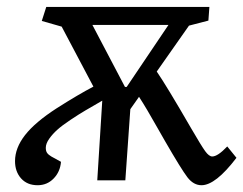

<svg xmlns="http://www.w3.org/2000/svg" viewBox="-20 -527 711 561"><path d="M588.9 -466.8 532.2 -452.1 438 -317.9Q465.8 -277.8 538.1 -152.8Q568.4 -100.6 579.6 -85.2Q590.8 -69.8 600.1 -69.8Q616.2 -69.8 644 -99.1L670.9 -65.9Q609.9 14.2 568.8 14.2Q545.4 14.2 527.6 -9Q509.8 -32.2 461.9 -115.2Q454.6 -127.4 439 -155.3Q423.3 -183.1 410.6 -204.6Q397.9 -226.1 386.2 -244.1L360.8 -208L346.2 0H264.2L278.8 -232.9Q248 -215.3 229.5 -204.3Q210.9 -193.4 186 -176.8Q161.1 -160.2 147.5 -147.9Q133.8 -135.7 123.8 -121.6Q113.8 -107.4 113.8 -95.2Q113.8 -85.4 117.7 -80.1Q121.6 -74.7 129.9 -69.8L158.2 -54.2Q155.8 -24.9 136.7 -5.4Q117.7 14.2 89.8 14.2Q59.6 14.2 41.7 -5.6Q23.9 -25.4 23.9 -56.2Q23.9 -94.7 53.2 -132.3Q82.5 -169.9 146 -210.9Q209 -251 252.9 -273.9L160.2 -449.2L102.1 -465.8L115.2 -506.8H591.8ZM345.2 -272.9H350.1L472.2 -454.1H250Z"/></svg>

Font: Literata Book
Style: Italic
Weight: 400
Italic angle: -3°
Designer: Latin by Veronika Burian and Jose Scaglione. Greek by Irene Vlachou. Cyrillic by Vera Evstafieva
Foundry: TypeTogether
Version: Version 1.003;PS 001.003;hotconv 1.0.88;makeotf.lib2.5.64775